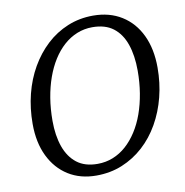

<svg xmlns="http://www.w3.org/2000/svg" viewBox="-79 -760 818 850"><g transform="rotate(-10 330.0 -335.0)"><path d="M287 15Q215 15 161.5 -18.5Q108 -52 78 -113.5Q48 -175 48 -259Q48 -329 64 -392.5Q80 -456 110.5 -509Q141 -562 183.5 -601.5Q226 -641 279.5 -663Q333 -685 394 -685Q468 -685 522.5 -651Q577 -617 606.5 -555Q636 -493 636 -409Q636 -340 620 -277Q604 -214 573.5 -160.5Q543 -107 500 -68Q457 -29 403.5 -7Q350 15 287 15ZM301 -35Q338 -35 370.5 -48Q403 -61 430 -85Q457 -109 479 -143Q501 -177 516 -219Q531 -261 539 -309.5Q547 -358 547 -411Q547 -479 529.5 -529.5Q512 -580 476 -607.5Q440 -635 382 -635Q346 -635 313.5 -622Q281 -609 253.5 -584.5Q226 -560 204.5 -526Q183 -492 168 -450Q153 -408 145 -359.5Q137 -311 137 -257Q137 -191 154.5 -141Q172 -91 208 -63Q244 -35 301 -35Z"/></g></svg>

Font: Source Serif 4
Style: Italic
Weight: 400
Italic angle: -12°
Designer: Frank Grießhammer
Foundry: Adobe Systems Incorporated
Version: Version 4.004;hotconv 1.0.116;makeotfexe 2.5.65601